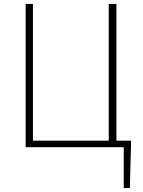

<svg xmlns="http://www.w3.org/2000/svg" viewBox="-20 -746 724 973"><path d="M570 -33V-726H531V-33H147V-726H110V0H607V207H638L644 -13V-33Z"/></svg>

Font: Source Han Sans CN ExtraLight
Style: Regular
Weight: 250
Designer: Ryoko NISHIZUKA (kana & ideographs); Paul D. Hunt (Latin, Greek & Cyrillic); Wenlong ZHANG (bopomofo); Sandoll Communica
Foundry: Adobe Systems Incorporated
Version: Version 1.004;PS 1.004;hotconv 16.6.51;makeotf.lib2.5.65220